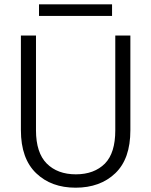

<svg xmlns="http://www.w3.org/2000/svg" viewBox="-20 -864 701 891"><path d="M77 -699C77 -699 77 -260 77 -260C77 -260 77 -260 77 -260C77 -171 101 -105 148 -60C195 -15 256 7 331 7C331 7 331 7 331 7C406 7 468 -15 515 -60C562 -105 585 -171 585 -260C585 -260 585 -699 585 -699C585 -699 515 -699 515 -699C515 -699 515 -259 515 -259C515 -259 515 -259 515 -259C515 -189 499 -138 467 -105C434 -72 389 -55 332 -55C332 -55 332 -55 332 -55C275 -55 230 -72 197 -105C164 -138 147 -190 147 -259C147 -259 147 -699 147 -699C147 -699 77 -699 77 -699ZM161 -844C161 -844 161 -790 161 -790C161 -790 500 -790 500 -790C500 -790 500 -844 500 -844C500 -844 161 -844 161 -844Z"/></svg>

Font: wox.body
Style: Regular
Weight: 500
Designer: Ninad Kale (Devanagari), Jonny Pinhorn (Latin)
Foundry: Indian Type Foundry
Version: ""